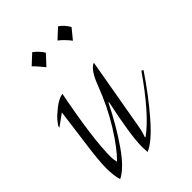

<svg xmlns="http://www.w3.org/2000/svg" viewBox="-228 -881 994 994"><g transform="rotate(-45 269.0 -384.0)"><path d="M251 -28Q251 -112 294 -313L291 -315Q234 -200 170.5 -108.5Q107 -17 53 9Q42 -28 42 -83Q42 -138 57 -245L84 -449L19 -402L21 -413Q28 -423 40.5 -438.5Q53 -454 88 -482Q123 -510 154 -515Q100 -239 100 -107Q100 -91 105 -66Q154 -114 212 -206.5Q270 -299 314 -414Q346 -500 383 -514L312 -108Q307 -81 297 -54L300 -52Q396 -121 528 -311L538 -305Q463 -193 384.5 -102.5Q306 -12 253 10Q251 -14 251 -28ZM142 -728 196 -778Q229 -752 244 -726L193 -671Q156 -716 142 -728ZM331 -728 385 -778Q413 -760 432 -726L387 -671Q357 -709 331 -728Z"/></g></svg>

Font: Felipa
Style: Regular
Weight: 400
Designer: Javier Alcaraz
Foundry: Fontstage
Version: Version 1.001